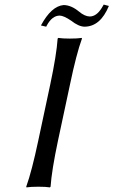

<svg xmlns="http://www.w3.org/2000/svg" viewBox="-20 -813 494 836"><path d="M370.6 -741.2Q399.9 -741.2 422.9 -778.3Q427.2 -785.6 431.6 -793L454.1 -787.1Q417 -697.3 348.1 -696.8Q322.3 -697.3 289.6 -723.1Q257.8 -744.6 240.2 -745.1Q207 -745.1 183.6 -701.7Q182.1 -698.7 181.2 -696.8L158.2 -702.1Q203.6 -786.6 257.3 -791Q290 -790.5 323.2 -763.2Q348.6 -741.7 370.6 -741.2ZM198.7 -444.8Q226.1 -573.7 231 -645L233.9 -647.9Q251.5 -645 284.2 -645Q316.9 -645 335.9 -647.9L336.9 -645Q312.5 -578.1 284.7 -444.8L232.4 -200.2Q205.1 -71.3 200.2 0L197.3 2.9Q179.7 0 147 0Q114.3 0 95.2 2.9L94.2 0Q118.7 -68.4 146.5 -200.2Z"/></svg>

Font: Linux Biolinum Slanted O
Style: Slanted
Weight: 400
Designer: Philipp H. Poll
Foundry: Philipp H. Poll
Version: Version 1.0.4